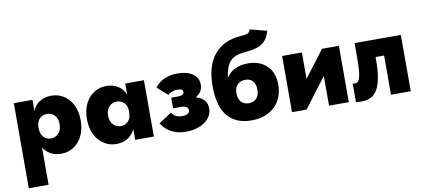

<svg xmlns="http://www.w3.org/2000/svg" viewBox="-82 -1034 3486 1578"><g transform="rotate(-10 1661.0 -245.0)"><path d="M46 240V-470H202V-375Q216 -419 257 -448Q298 -477 359 -477Q405 -477 442.5 -459Q480 -441 507 -409Q534 -377 548.5 -333Q563 -289 563 -236Q563 -183 548.5 -138.5Q534 -94 507 -62Q480 -30 442.5 -11.5Q405 7 359 7Q306 7 268.5 -15Q231 -37 211 -72V240ZM297 -336Q263 -336 238 -312.5Q213 -289 211 -244V-234Q212 -180 237.5 -155.5Q263 -131 296 -131Q333 -131 360 -157.5Q387 -184 387 -235Q387 -262 379 -281Q371 -300 358.5 -312Q346 -324 329.5 -330Q313 -336 297 -336Z M819 7Q773 7 735.5 -11.5Q698 -30 671 -62Q644 -94 629.5 -138.5Q615 -183 615 -236Q615 -289 629.5 -333Q644 -377 671 -409Q698 -441 735.5 -459Q773 -477 819 -477Q879 -477 920.5 -448Q962 -419 976 -375V-470H1132V0H976V-89Q957 -47 917 -20Q877 7 819 7ZM882 -131Q915 -131 940.5 -155.5Q966 -180 967 -234V-240Q967 -288 941.5 -312Q916 -336 881 -336Q864 -336 848 -330Q832 -324 819.5 -312Q807 -300 799 -281Q791 -262 791 -235Q791 -184 818 -157.5Q845 -131 882 -131Z M1400 7Q1358 7 1324.5 -2.5Q1291 -12 1266.5 -27.5Q1242 -43 1224.5 -62Q1207 -81 1197 -99L1304 -169Q1330 -125 1391 -125Q1420 -125 1437 -135Q1454 -145 1454 -165Q1454 -177 1441.5 -189Q1429 -201 1394 -201H1328V-290H1387Q1412 -290 1423.5 -298Q1435 -306 1435 -320Q1435 -346 1389 -346Q1366 -346 1343.5 -337.5Q1321 -329 1309 -316L1223 -393Q1233 -406 1249 -421Q1265 -436 1288.5 -448.5Q1312 -461 1342 -469Q1372 -477 1411 -477Q1490 -477 1538 -444.5Q1586 -412 1586 -353Q1586 -291 1527 -258Q1575 -244 1597.5 -216.5Q1620 -189 1620 -150Q1620 -116 1604 -87.5Q1588 -59 1559 -38Q1530 -17 1489.5 -5Q1449 7 1400 7Z M1946 9Q1818 9 1748.5 -72.5Q1679 -154 1679 -324Q1679 -493 1757 -587Q1835 -681 1982 -690Q2004 -691 2017 -693.5Q2030 -696 2038.5 -700.5Q2047 -705 2051.5 -712Q2056 -719 2061 -730L2201 -694Q2190 -658 2174.5 -633.5Q2159 -609 2135.5 -592.5Q2112 -576 2078.5 -567Q2045 -558 1997 -554Q1949 -550 1917 -538.5Q1885 -527 1865 -505Q1845 -483 1833 -449.5Q1821 -416 1814 -368Q1845 -417 1893 -437.5Q1941 -458 1994 -458Q2095 -458 2154 -401Q2213 -344 2213 -242Q2213 -187 2195 -141Q2177 -95 2142.5 -61.5Q2108 -28 2058.5 -9.5Q2009 9 1946 9ZM1950 -134Q1989 -134 2013 -159Q2037 -184 2037 -232Q2037 -278 2014.5 -303.5Q1992 -329 1952 -329Q1913 -329 1887.5 -304.5Q1862 -280 1862 -232Q1862 -187 1885 -160.5Q1908 -134 1950 -134Z M2285 -469H2450V-249L2618 -470H2759V0H2594V-248L2406 0H2285Z M2865 13Q2851 13 2838.5 12Q2826 11 2817 10V-145Q2822 -144 2826.5 -143.5Q2831 -143 2836 -143Q2855 -143 2865.5 -158.5Q2876 -174 2881.5 -204Q2887 -234 2888.5 -278Q2890 -322 2890 -379V-470H3276V0H3111V-327H3040V-306Q3040 -217 3029 -156.5Q3018 -96 2996.5 -58Q2975 -20 2942 -3.5Q2909 13 2865 13Z"/></g></svg>

Font: Tilda Sans Black
Style: Regular
Weight: 900
Designer: ParaType Ltd
Foundry: ParaType Ltd
Version: Version 1.009